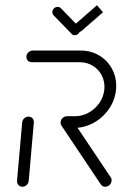

<svg xmlns="http://www.w3.org/2000/svg" viewBox="-20 -711 469 731"><path d="M65.2 0Q59.3 0 54.3 -3Q49.3 -5.9 46.9 -11.1Q44.4 -16.3 44.8 -22.2L64.4 -244.8Q64.8 -250.7 68.3 -255.9Q71.9 -261.1 77.2 -264.1Q82.6 -267 88.5 -267Q94.4 -267 99.4 -264.1Q104.4 -261.1 106.9 -255.9Q109.3 -250.7 108.9 -244.8L89.3 -22.2Q88.9 -16.3 85.4 -11.1Q81.9 -5.9 76.5 -3Q71.1 0 65.2 0ZM404.8 -22.2Q404.4 -16.3 400.9 -11.1Q397.4 -5.9 392.2 -3Q387 0 380.7 0Q375.6 0 371.3 -2.2Q367 -4.4 364.1 -8.5L214.1 -232.6Q212.2 -235.6 211.3 -238.9Q210.4 -242.2 210.7 -245.9Q211.1 -251.9 214.6 -257Q218.1 -262.2 223.5 -265.2Q228.9 -268.1 234.8 -268.1Q240.4 -268.1 244.8 -265.7Q249.3 -263.3 251.9 -259.3L401.5 -35.9Q403.7 -33.3 404.4 -29.8Q405.2 -26.3 404.8 -22.2ZM210.7 -246.3Q211.1 -252.2 214.6 -257.4Q218.1 -262.6 223.5 -265.6Q228.9 -268.5 234.8 -268.5H265.6Q293.3 -268.5 318.1 -282.4Q343 -296.3 358.9 -319.8Q374.8 -343.3 377.4 -371.5Q379.6 -399.3 368 -422.8Q356.3 -446.3 333.9 -460.2Q311.5 -474.1 283.7 -474.1H100.7Q94.8 -474.1 89.8 -477Q84.8 -480 82.4 -485.2Q80 -490.4 80.4 -496.3Q80.7 -502.2 84.3 -507.4Q87.8 -512.6 93.1 -515.6Q98.5 -518.5 104.4 -518.5H287.4Q327.4 -518.5 359.4 -498.7Q391.5 -478.9 408.3 -445.2Q425.2 -411.5 421.9 -371.5Q418.5 -331.5 395.7 -297.6Q373 -263.7 337.4 -243.9Q301.9 -224.1 261.9 -224.1H231.1Q225.2 -224.1 220.2 -227Q215.2 -230 212.8 -235.2Q210.4 -240.4 210.7 -246.3ZM179.3 -666.3Q180 -674.1 185.9 -679.4Q191.9 -684.8 199.6 -684.8Q206.7 -684.8 211.9 -679.6L280.4 -608.9Q282.6 -606.3 283.9 -602.8Q285.2 -599.3 284.8 -595.6Q284.1 -587.8 278.1 -582.4Q272.2 -577 264.4 -577Q257 -577 252.6 -582.2L183.7 -653Q181.5 -655.6 180.2 -659.1Q178.9 -662.6 179.3 -666.3ZM372.2 -664.4 291.9 -594.4Q286.7 -589.3 278.9 -589.3Q271.1 -589.3 266.3 -594.6Q261.5 -600 262.2 -607.8Q262.6 -611.5 264.3 -615Q265.9 -618.5 268.9 -621.1L349.3 -691.1Z"/></svg>

Font: 26F Galaxy Sans Oblique
Style: Regular
Weight: 400
Italic angle: -5°
Designer: C₂₉H₂₅N₃O₅
Version: Version 1.200;FEAKit 1.0